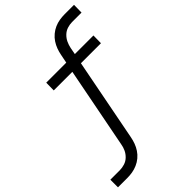

<svg xmlns="http://www.w3.org/2000/svg" viewBox="-306 -835 1139 1139"><g transform="rotate(-45 263.5 -265.0)"><path d="M-27 210V146H52Q72 146 93 139.5Q114 133 130 117.5Q146 102 155 82.5Q164 63 167 43L266 -466H110L111 -530H279L290 -585Q294 -606 301.5 -626.5Q309 -647 321.5 -666Q334 -685 352 -700Q370 -715 390.5 -724Q411 -733 432.5 -736.5Q454 -740 475 -740H554L553 -676H474Q454 -676 433.5 -669.5Q413 -663 397 -647.5Q381 -632 372 -612.5Q363 -593 359 -573L351 -530H507L506 -466H338L237 55Q233 76 225.5 96.5Q218 117 205.5 136Q193 155 175 170Q157 185 136 194Q115 203 94 206.5Q73 210 52 210Z"/></g></svg>

Font: Lode
Style: Italic
Weight: 400
Italic angle: -11°
Monospace: yes
Designer: Belleve Invis
Foundry: Belleve Invis
Version: Version 29.2.0; ttfautohint (v1.8.3)